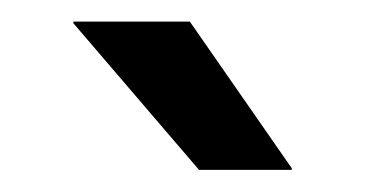

<svg xmlns="http://www.w3.org/2000/svg" viewBox="-20 -704 338 178"><path d="M156 -684 250.5 -548V-546.5H164.5L48 -682.5V-684Z"/></svg>

Font: Anek Gujarati Medium Medium
Style: Regular
Weight: 500
Version: Version 1.003